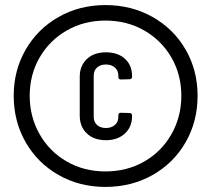

<svg xmlns="http://www.w3.org/2000/svg" viewBox="-20 -728 832 756"><path d="M34 -351Q34 -451 81 -532.5Q128 -614 210.5 -661Q293 -708 395 -708Q498 -708 581 -661Q664 -614 711 -532.5Q758 -451 758 -351Q758 -250 711 -168Q664 -86 581 -39Q498 8 395 8Q293 8 210.5 -39Q128 -86 81 -168Q34 -250 34 -351ZM694 -351Q694 -434 655 -501.5Q616 -569 548 -608Q480 -647 395 -647Q311 -647 243 -608Q175 -569 136 -501.5Q97 -434 97 -351Q97 -268 136 -199.5Q175 -131 243 -92Q311 -53 395 -53Q480 -53 548 -92Q616 -131 655 -199.5Q694 -268 694 -351ZM294 -273V-426Q294 -469 322 -495.5Q350 -522 397 -522Q444 -522 472 -496.5Q500 -471 500 -428V-426Q500 -416 490 -416L456 -415Q446 -415 446 -425V-430Q446 -450 432.5 -462Q419 -474 397 -474Q375 -474 362 -462Q349 -450 349 -430V-268Q349 -248 362 -236Q375 -224 397 -224Q419 -224 432.5 -236Q446 -248 446 -268V-274Q446 -284 456 -284L490 -283Q500 -283 500 -273V-271Q500 -228 471.5 -202Q443 -176 397 -176Q350 -176 322 -202.5Q294 -229 294 -273Z"/></svg>

Font: Barlow Semi Condensed Medium
Style: Regular
Weight: 500
Width: 4
Designer: Jeremy Tribby
Foundry: Tribby Type
Version: Version 1.422; ttfautohint (v1.8)